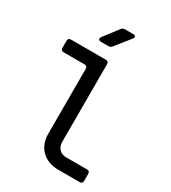

<svg xmlns="http://www.w3.org/2000/svg" viewBox="-225 -1064 1049 1177"><g transform="rotate(30 300.0 -475.0)"><path d="M382 0Q307 0 262 -44Q217 -88 217 -161V-620Q217 -640 197 -640H49Q29 -640 29 -660V-710Q29 -730 49 -730H296Q316 -730 316 -710V-162Q316 -129 334.5 -109.5Q353 -90 385 -90H532Q552 -90 552 -70V-20Q552 0 532 0ZM215 -810Q203 -810 198.5 -817Q194 -824 202 -836L279 -937Q288 -950 304 -950H362Q375 -950 379 -942.5Q383 -935 374 -925L293 -823Q283 -810 267 -810Z"/></g></svg>

Font: Pitagon Sans Mono Medium
Style: Regular
Weight: 500
Monospace: yes
Designer: Travis Tran
Foundry: Pitagon
Version: Version 1.001; ttfautohint (v1.8.4.7-5d5b);gftools[0.9.26]